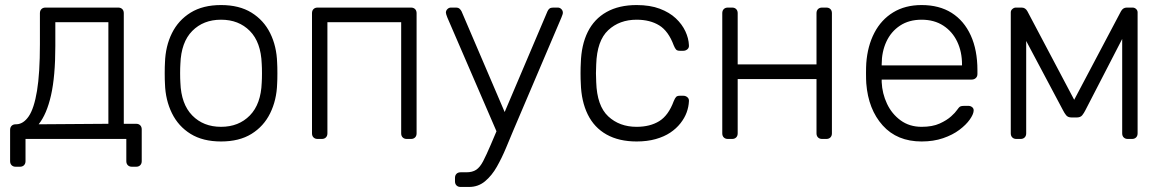

<svg xmlns="http://www.w3.org/2000/svg" viewBox="-20 -550 4604 760"><path d="M42 110Q32 110 26 104Q20 98 20 88V-36Q20 -46 26 -52Q32 -58 42 -58H45Q73 -59 94 -90Q115 -121 126.5 -190.5Q138 -260 138 -375V-498Q138 -508 144 -514Q150 -520 160 -520H448Q458 -520 464 -514Q470 -508 470 -498V-60H519Q529 -60 535 -54Q541 -48 541 -38V88Q541 98 535 104Q529 110 519 110H502Q492 110 486 104Q480 98 480 88V0H81V88Q81 98 75 104Q69 110 59 110ZM133 -58 409 -60V-462H199V-368Q199 -248 182 -173Q165 -98 133 -58Z M855 10Q783 10 734.5 -20Q686 -50 660.5 -102Q635 -154 633 -218Q632 -233 632 -260Q632 -287 633 -302Q635 -367 660.5 -418.5Q686 -470 734.5 -500Q783 -530 855 -530Q927 -530 975.5 -500Q1024 -470 1049.5 -418.5Q1075 -367 1077 -302Q1078 -287 1078 -260Q1078 -233 1077 -218Q1075 -154 1049.5 -102Q1024 -50 975.5 -20Q927 10 855 10ZM855 -48Q925 -48 969 -93Q1013 -138 1016 -223Q1017 -238 1017 -260Q1017 -282 1016 -297Q1013 -383 969 -427.5Q925 -472 855 -472Q785 -472 741 -427.5Q697 -383 694 -297Q693 -282 693 -260Q693 -238 694 -223Q697 -138 741 -93Q785 -48 855 -48Z M1237 0Q1227 0 1221 -6Q1215 -12 1215 -22V-498Q1215 -508 1221 -514Q1227 -520 1237 -520H1607Q1617 -520 1623 -514Q1629 -508 1629 -498V-22Q1629 -12 1623 -6Q1617 0 1607 0H1590Q1580 0 1574 -6Q1568 -12 1568 -22V-462H1276V-22Q1276 -12 1270 -6Q1264 0 1254 0Z M1803 190Q1793 190 1787 184Q1781 178 1781 168V154Q1781 144 1787 138Q1793 132 1803 132H1826Q1850 132 1865 122Q1880 112 1892.5 88Q1905 64 1923 22L2147 -505Q2150 -512 2155 -516Q2160 -520 2170 -520H2188Q2196 -520 2202 -514Q2208 -508 2208 -500Q2208 -496 2206.5 -492Q2205 -488 2202 -480L2012 -34Q1999 -3 1983 35.5Q1967 74 1947 109.5Q1927 145 1900 167.5Q1873 190 1837 190ZM1951 -17 1751 -480Q1745 -495 1745 -500Q1745 -508 1751 -514Q1757 -520 1765 -520H1784Q1794 -520 1799 -515.5Q1804 -511 1807 -505L1983 -94Z M2500 10Q2430 10 2381 -17.5Q2332 -45 2306.5 -97Q2281 -149 2279 -220Q2278 -235 2278 -260Q2278 -285 2279 -300Q2281 -372 2306.5 -423.5Q2332 -475 2381 -502.5Q2430 -530 2500 -530Q2553 -530 2591.5 -515.5Q2630 -501 2655 -477.5Q2680 -454 2693 -426Q2706 -398 2707 -371Q2708 -361 2701 -355Q2694 -349 2685 -349H2671Q2661 -349 2656.5 -353.5Q2652 -358 2647 -370Q2626 -427 2589.5 -449.5Q2553 -472 2500 -472Q2432 -472 2387.5 -430.5Q2343 -389 2340 -295Q2338 -260 2340 -225Q2343 -131 2387.5 -89.5Q2432 -48 2500 -48Q2553 -48 2589.5 -70.5Q2626 -93 2647 -150Q2652 -162 2656.5 -166.5Q2661 -171 2671 -171H2685Q2694 -171 2701 -165Q2708 -159 2707 -149Q2706 -127 2698 -105Q2690 -83 2673.5 -62Q2657 -41 2633 -25Q2609 -9 2575.5 0.5Q2542 10 2500 10Z M2861 0Q2851 0 2845 -6Q2839 -12 2839 -22V-498Q2839 -508 2845 -514Q2851 -520 2861 -520H2878Q2888 -520 2894 -514Q2900 -508 2900 -498V-295H3212V-498Q3212 -508 3218 -514Q3224 -520 3234 -520H3251Q3261 -520 3267 -514Q3273 -508 3273 -498V-22Q3273 -12 3267 -6Q3261 0 3251 0H3234Q3224 0 3218 -6Q3212 -12 3212 -22V-237H2900V-22Q2900 -12 2894 -6Q2888 0 2878 0Z M3628 10Q3531 10 3474 -53.5Q3417 -117 3409 -220Q3408 -235 3408 -260Q3408 -285 3409 -300Q3414 -368 3441 -420Q3468 -472 3515.5 -501Q3563 -530 3628 -530Q3698 -530 3747 -499Q3796 -468 3822.5 -410Q3849 -352 3849 -272V-257Q3849 -247 3842.5 -241Q3836 -235 3826 -235H3470Q3470 -235 3470 -231Q3470 -227 3470 -225Q3472 -180 3491 -139.5Q3510 -99 3545 -73.5Q3580 -48 3628 -48Q3671 -48 3699.5 -61Q3728 -74 3745 -89.5Q3762 -105 3767 -113Q3776 -126 3781 -128.5Q3786 -131 3797 -131H3813Q3822 -131 3828.5 -125.5Q3835 -120 3834 -111Q3833 -97 3818.5 -76.5Q3804 -56 3777.5 -36Q3751 -16 3713 -3Q3675 10 3628 10ZM3470 -291H3788V-295Q3788 -345 3769 -385Q3750 -425 3714 -448.5Q3678 -472 3628 -472Q3578 -472 3542.5 -448.5Q3507 -425 3488.5 -385Q3470 -345 3470 -295Z M4003 0Q3993 0 3987 -6Q3981 -12 3981 -22V-501Q3981 -509 3987.5 -514.5Q3994 -520 4001 -520H4024Q4039 -520 4047 -505L4232 -155L4417 -505Q4425 -520 4440 -520H4463Q4471 -520 4477 -514.5Q4483 -509 4483 -501V-22Q4483 -12 4477 -6Q4471 0 4461 0H4444Q4434 0 4428 -6Q4422 -12 4422 -22V-452H4451L4276 -113Q4271 -103 4264 -94Q4257 -85 4242 -85H4222Q4207 -85 4200 -94Q4193 -103 4188 -113L4018 -433H4042V-22Q4042 -12 4036 -6Q4030 0 4020 0Z"/></svg>

Font: Rubik Light
Style: Regular
Weight: 300
Designer: Hubert and Fischer
Foundry: Hubert and Fischer
Version: Version 2.300;gftools[0.9.30]